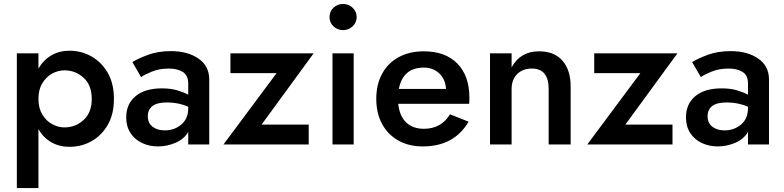

<svg xmlns="http://www.w3.org/2000/svg" viewBox="-20 -729 3958 969"><path d="M174 220H65V-460H174V-383Q199 -426 239 -449.5Q279 -473 331 -473Q391 -473 442 -444Q493 -415 524 -361Q555 -307 555 -230Q555 -153 524 -99Q493 -45 442 -16.5Q391 12 331 12Q279 12 239 -11Q199 -34 174 -77ZM443 -230Q443 -299 402 -336.5Q361 -374 305 -374Q273 -374 243 -357.5Q213 -341 193.5 -309Q174 -277 174 -230Q174 -183 193.5 -151Q213 -119 243 -102.5Q273 -86 305 -86Q361 -86 402 -123.5Q443 -161 443 -230Z M692 -340 648 -416Q680 -435 729 -453Q778 -471 843 -471Q927 -471 981.5 -433.5Q1036 -396 1036 -328V0H930V-63Q908 -26 865 -8Q822 10 778 10Q734 10 697.5 -7Q661 -24 639 -57Q617 -90 617 -137Q617 -204 664 -243.5Q711 -283 797 -283Q842 -283 875 -273Q908 -263 930 -251V-307Q930 -349 902.5 -366Q875 -383 832 -383Q783 -383 745 -367Q707 -351 692 -340ZM726 -143Q726 -108 750 -89.5Q774 -71 812 -71Q860 -71 895 -100.5Q930 -130 930 -183V-190Q882 -212 823 -212Q772 -212 749 -193.5Q726 -175 726 -143Z M1376 -360H1143V-460H1563L1300 -100H1538V0H1108Z M1643 -643Q1643 -671 1663 -690Q1683 -709 1711 -709Q1739 -709 1759.5 -690Q1780 -671 1780 -643Q1780 -615 1759.5 -596Q1739 -577 1711 -577Q1683 -577 1663 -596Q1643 -615 1643 -643ZM1658 -460H1765V0H1658Z M2114 10Q2043 10 1990 -20Q1937 -50 1908 -104Q1879 -158 1879 -230Q1879 -303 1908.5 -357Q1938 -411 1992 -440.5Q2046 -470 2119 -470Q2228 -470 2288.5 -408Q2349 -346 2349 -235Q2349 -226 2348.5 -217.5Q2348 -209 2348 -205H1990Q1996 -144 2029.5 -111.5Q2063 -79 2119 -79Q2207 -79 2251 -152L2345 -115Q2272 10 2114 10ZM2118 -388Q2013 -387 1993 -280H2231Q2228 -329 2197 -358.5Q2166 -388 2118 -388Z M2749 -280Q2749 -383 2664 -383Q2618 -383 2590 -355Q2562 -327 2562 -280V0H2453V-460H2562V-389Q2606 -470 2700 -470Q2778 -470 2819 -422.5Q2860 -375 2860 -293V0H2749Z M3212 -360H2979V-460H3399L3136 -100H3374V0H2944Z M3517 -340 3473 -416Q3505 -435 3554 -453Q3603 -471 3668 -471Q3752 -471 3806.5 -433.5Q3861 -396 3861 -328V0H3755V-63Q3733 -26 3690 -8Q3647 10 3603 10Q3559 10 3522.5 -7Q3486 -24 3464 -57Q3442 -90 3442 -137Q3442 -204 3489 -243.5Q3536 -283 3622 -283Q3667 -283 3700 -273Q3733 -263 3755 -251V-307Q3755 -349 3727.5 -366Q3700 -383 3657 -383Q3608 -383 3570 -367Q3532 -351 3517 -340ZM3551 -143Q3551 -108 3575 -89.5Q3599 -71 3637 -71Q3685 -71 3720 -100.5Q3755 -130 3755 -183V-190Q3707 -212 3648 -212Q3597 -212 3574 -193.5Q3551 -175 3551 -143Z"/></svg>

Font: Jost* Medium
Style: Regular
Weight: 500
Version: Version 3.7